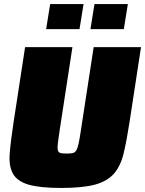

<svg xmlns="http://www.w3.org/2000/svg" viewBox="-20 -921 717 949"><path d="M23 0ZM443 -688H677L620 -316Q606 -225 591 -162.5Q576 -100 543 -62.5Q510 -25 449.5 -8.5Q389 8 283 8Q177 8 121 -8.5Q65 -25 44 -62.5Q23 -100 28 -162.5Q33 -225 47 -316L104 -688H338L275 -278Q269 -237 266 -213.5Q263 -190 266 -178.5Q269 -167 279.5 -164.5Q290 -162 309 -162Q329 -162 340 -164.5Q351 -167 357.5 -178.5Q364 -190 369 -213.5Q374 -237 380 -278ZM208 -777 228 -901H393L373 -777ZM427 -777 447 -901H612L592 -777Z"/></svg>

Font: Azeri Sans Black
Style: Italic
Weight: 900
Designer: Hector Gatti & Omnibus-Type (original fonts) / Cristiano Sobral (main changes and remastering)
Foundry: Omnibus-Type
Version: Version 0.07;August 21, 2020;FontCreator 13.0.0.2681 64-bit;